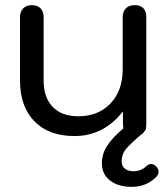

<svg xmlns="http://www.w3.org/2000/svg" viewBox="-20 -520 652 748"><path d="M598 149Q598 160 587 171Q549 208 493 208Q441 208 409 183.5Q377 159 377 116Q377 79 398 47Q419 15 461 -20Q459 -30 459 -37V-86Q384 10 270 10Q170 10 114 -47.5Q58 -105 58 -206V-453Q58 -475 70.5 -487.5Q83 -500 104 -500Q126 -500 138 -487.5Q150 -475 150 -453V-206Q150 -140 185.5 -103.5Q221 -67 285 -67Q363 -67 410.5 -117Q458 -167 458 -250V-453Q458 -475 470.5 -487.5Q483 -500 505 -500Q527 -500 538.5 -488Q550 -476 550 -453V-37L549 -22Q549 -15 543 -9Q538 0 529 5Q486 42 470 61.5Q454 81 454 109Q454 127 466.5 137Q479 147 499 147Q530 147 549 128Q560 119 569 119Q579 119 588 128Q598 138 598 149Z"/></svg>

Font: Kodchasan Medium
Style: Regular
Weight: 500
Designer: Katatrad Aksorn Co.,Ltd.
Foundry: Cadson Demak Co.,Ltd.
Version: Version 1.000; ttfautohint (v1.6)